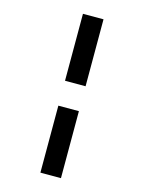

<svg xmlns="http://www.w3.org/2000/svg" viewBox="-143 -928 873 1163"><g transform="rotate(15 293.0 -347.0)"><path d="M228.5 -424.8V-844.7H357.4V-424.8ZM228.5 151.4V-268.6H357.4V151.4Z"/></g></svg>

Font: Caskaydia Cove
Style: Bold
Weight: 700
Monospace: yes
Designer: Aaron Bell
Foundry: Saja Typeworks
Version: Version 4.300; ttfautohint (v1.8.3)